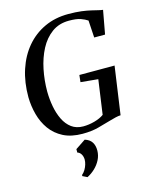

<svg xmlns="http://www.w3.org/2000/svg" viewBox="-147 -846 966 1222"><g transform="rotate(-15 336.0 -235.0)"><path d="M316 8.5Q241.5 8.5 189.5 -18.2Q137.5 -45 105.2 -90Q73 -135 58 -190.8Q43 -246.5 42 -305Q41.5 -403.5 68.5 -485.5Q95.5 -567.5 146 -627Q196.5 -686.5 266.8 -719Q337 -751.5 422.5 -751.5Q474 -751.5 510.2 -746.8Q546.5 -742 572.2 -735.8Q598 -729.5 617.5 -725Q624 -723.5 630.5 -722.2Q637 -721 645 -720L616.5 -564.5H545L538 -678Q520.5 -690 493.2 -699.8Q466 -709.5 417 -709.5Q351 -709.5 303.8 -675Q256.5 -640.5 226.2 -582.8Q196 -525 181.5 -454Q167 -383 167 -309Q167.5 -258.5 176.5 -210Q185.5 -161.5 204.8 -122Q224 -82.5 255.5 -59.2Q287 -36 332 -36Q369 -36 407 -46.5Q445 -57 469.5 -75L501.5 -301.5L387 -312.5L392 -358.5H624L579 -43Q563.5 -42.5 545 -38Q526.5 -33.5 504 -27Q467.5 -16.5 422 -4Q376.5 8.5 316 8.5ZM243.5 268 244 260.5Q256.5 250 265.8 234.8Q275 219.5 280.2 202.5Q285.5 185.5 285.5 169.5Q285 149.5 276 134.5Q267 119.5 251.5 115V92.5L318 48Q349.5 57.5 364 80Q378.5 102.5 378 136Q377.5 168 363.2 196Q349 224 325.8 246.2Q302.5 268.5 274 283Z"/></g></svg>

Font: Merriweather 72pt Medium
Style: Italic
Weight: 500
Italic angle: -7.8°
Version: Version 2.101